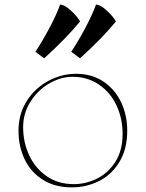

<svg xmlns="http://www.w3.org/2000/svg" viewBox="-20 -800 630 830"><path d="M60 -235Q60 -307 95.5 -363Q131 -419 188.5 -450Q246 -481 309 -481Q377 -481 427 -447.5Q477 -414 503.5 -358Q530 -302 530 -235Q530 -155 496 -99.5Q462 -44 407.5 -17Q353 10 291 10Q217 10 165 -23Q113 -56 86.5 -111.5Q60 -167 60 -235ZM510 -221Q510 -288 483.5 -344.5Q457 -401 407.5 -434.5Q358 -468 294 -468Q243 -468 193.5 -439.5Q144 -411 112 -361Q80 -311 80 -250Q80 -185 106 -129Q132 -73 181.5 -38.5Q231 -4 299 -4Q351 -4 399.5 -28Q448 -52 479 -101Q510 -150 510 -221ZM326 -548 288 -576Q319 -623 349 -679.5Q379 -736 395 -780Q414 -780 442.5 -753.5Q471 -727 481 -707Q420 -633 326 -548ZM171 -548 133 -576Q164 -623 194 -679.5Q224 -736 240 -780Q259 -780 287.5 -753.5Q316 -727 326 -707Q265 -633 171 -548Z"/></svg>

Font: TMT Limkin
Style: Regular
Weight: 400
Designer: Gabriel Drozdov
Version: Version 1.000;Glyphs 3.1.2 (3151)